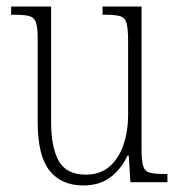

<svg xmlns="http://www.w3.org/2000/svg" viewBox="-20 -556 550 586"><path d="M234 10Q167 10 131 -35.5Q95 -81 95 -184V-439Q95 -473 89.5 -488Q84 -503 69 -507Q54 -511 23 -511H14V-536H136V-184Q136 -106 159.5 -64.5Q183 -23 242 -23Q286 -23 314.5 -48Q343 -73 357 -114.5Q371 -156 371 -205V-429Q371 -467 366.5 -484.5Q362 -502 347 -506.5Q332 -511 300 -511H293V-536H412V-101Q412 -65 417 -49Q422 -33 437 -29Q452 -25 481 -25H491V0H378L373 -81H369Q350 -40 317 -15Q284 10 234 10Z"/></svg>

Font: Noto Serif Sinhala Condensed ExtraLight
Style: Regular
Weight: 200
Width: 3
Designer: Jelle Bosma - Monotype Design Team
Foundry: Monotype Imaging Inc.
Version: Version 2.007; ttfautohint (v1.8.4.7-5d5b)